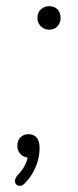

<svg xmlns="http://www.w3.org/2000/svg" viewBox="-20 -507 251 621"><path d="M60 86Q52 94 44.5 94Q37 94 32.5 89.5Q28 85 28.5 77Q29 69 36 61Q52 44 60 28.5Q68 13 71 -6L76 3Q58 3 47 -8Q36 -19 36 -35Q36 -52 46 -62.5Q56 -73 72 -73Q89 -73 98.5 -62Q108 -51 108 -28Q108 -7 102 14Q96 35 85 53.5Q74 72 60 86ZM139 -411Q123 -411 112 -422Q101 -433 101 -449Q101 -466 112 -476.5Q123 -487 139 -487Q156 -487 166 -476.5Q176 -466 176 -449Q176 -433 166 -422Q156 -411 139 -411Z"/></svg>

Font: Nunito ExtraLight ExtraLight
Style: Italic
Weight: 250
Italic angle: -9°
Version: Version 3.602